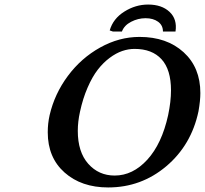

<svg xmlns="http://www.w3.org/2000/svg" viewBox="-20 -822 909 852"><path d="M577.1 -605Q549.8 -605 522.5 -595.7Q495.1 -586.4 466.6 -565.2Q438 -543.9 413.8 -512.7Q389.6 -481.4 368.7 -433.3Q347.7 -385.3 335 -326.2Q325.2 -282.2 325.2 -241.2Q325.2 -147.5 371.6 -95.2Q418 -43 488.8 -43Q569.3 -43 633.8 -113.5Q698.2 -184.1 726.1 -311Q738.8 -371.6 738.8 -420.9Q738.8 -513.2 696.8 -559.1Q654.8 -605 577.1 -605ZM860.8 -328.1Q829.1 -178.2 717.8 -84.2Q606.4 9.8 460 9.8Q341.3 9.8 266.6 -56.4Q191.9 -122.6 191.9 -234.9Q191.9 -274.4 200.2 -311Q222.2 -405.8 281.2 -485.1Q340.3 -564.5 424.6 -611.3Q508.8 -658.2 599.1 -658.2Q720.2 -658.2 794.7 -590.3Q869.1 -522.5 869.1 -409.2Q869.1 -375.5 860.8 -328.1ZM481 -682.1 466.8 -687Q481.9 -739.3 531.7 -770.5Q581.5 -801.8 637.2 -801.8Q697.8 -801.8 732.4 -769.3Q767.1 -736.8 758.8 -682.1H703.1Q703.1 -710 681.4 -725.6Q659.7 -741.2 626 -741.2Q592.3 -741.2 561.8 -725.3Q531.2 -709.5 521 -682.1Z"/></svg>

Font: Linear Smooth
Style: Bold Italic
Weight: 700
Designer: Philipp H. Poll, Flanker
Foundry: Philipp H. Poll, reworked by Flanker
Version: Version 1.061 | FøM Fix